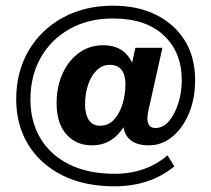

<svg xmlns="http://www.w3.org/2000/svg" viewBox="-20 -568 743 675"><path d="M382 87Q276 87 198.5 48Q121 9 79 -60Q37 -129 37 -219Q37 -315 80 -389Q123 -463 200 -505.5Q277 -548 377 -548Q465 -548 529.5 -515.5Q594 -483 630 -425Q666 -367 666 -286Q666 -222 644.5 -170Q623 -118 586 -87.5Q549 -57 503 -57Q450 -57 427.5 -87.5Q405 -118 416 -181L436 -166Q419 -117 385.5 -87Q352 -57 303 -57Q248 -57 213.5 -95.5Q179 -134 179 -205Q179 -264 200.5 -310.5Q222 -357 259 -383Q296 -409 342 -409Q394 -409 423 -379Q452 -349 452 -308L434 -300L456 -400H551L501 -176Q495 -148 501.5 -133Q508 -118 526 -118Q554 -118 574.5 -142.5Q595 -167 607 -205.5Q619 -244 619 -286Q619 -384 556 -443.5Q493 -503 377 -503Q291 -503 225.5 -466.5Q160 -430 123.5 -366Q87 -302 87 -218Q87 -141 122 -82Q157 -23 223.5 10Q290 43 383 43Q438 43 485 26.5Q532 10 569 -22L593 17Q550 52 497.5 69.5Q445 87 382 87ZM332 -126Q361 -126 380.5 -147Q400 -168 410.5 -201.5Q421 -235 421 -273Q421 -304 407.5 -322Q394 -340 366 -340Q339 -340 319.5 -320.5Q300 -301 289.5 -269.5Q279 -238 279 -200Q279 -167 292 -146.5Q305 -126 332 -126Z"/></svg>

Font: Rokkitt
Style: Bold
Weight: 700
Designer: Vernon Adams
Foundry: Vernon Adams
Version: Version 3.103